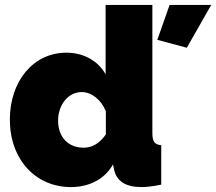

<svg xmlns="http://www.w3.org/2000/svg" viewBox="-20 -750 878 780"><path d="M268 10C337 10 403 -18 439 -82L443 -63C453 -14 490 10 555 10C576 10 602 7 635 0V-160C608 -163 599 -174 599 -210V-730H409V-448C378 -504 318 -536 250 -536C115 -536 20 -420 20 -264C20 -103 124 10 268 10ZM838 -730H669L619 -588L739 -556ZM320 -150C257 -150 216 -193 216 -260C216 -324 257 -376 312 -376C352 -376 391 -345 410 -298V-204C385 -168 355 -150 320 -150Z"/></svg>

Font: Raleway Black
Style: Regular
Weight: 900
Designer: Matt McInerney, Pablo Impallari, Rodrigo Fuenzalida
Foundry: Matt McInerney, Pablo Impallari, Rodrigo Fuenzalida
Version: Version 3.000g; ttfautohint (v1.5) -l 8 -r 28 -G 28 -x 14 -D